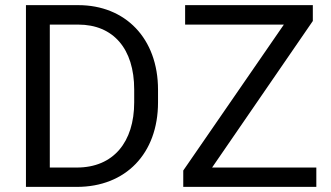

<svg xmlns="http://www.w3.org/2000/svg" viewBox="-20 -731 1296 751"><path d="M280.8 0C471.2 0 598.1 -129.9 598.1 -330.6V-379.9C598.1 -581.1 470.2 -710.9 286.1 -710.9H81.5V0ZM174.8 -634.8H286.1C422.9 -634.8 504.9 -540.5 504.9 -380.9V-330.6C504.9 -175.8 423.8 -75.7 280.8 -75.7H174.8ZM1217.3 -75.7H809.6L1203.6 -648.9V-710.9H704.1V-634.8H1090.3L696.8 -64V0H1217.3Z"/></svg>

Font: Bert Sans
Style: Regular
Weight: 400
Designer: Christian Robertson (Google), Cristiano Sobral
Foundry: Google, Cristiano Sobral
Version: Version 3.101